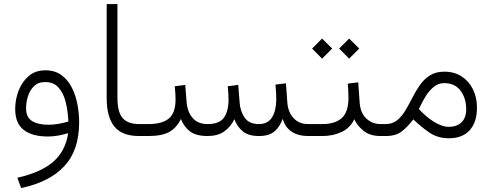

<svg xmlns="http://www.w3.org/2000/svg" viewBox="-20 -678 2453 957"><path d="M374.5 -68.8Q374.5 71.8 300 150.9Q225.6 230 85.4 259.3L66.4 208Q185.1 181.2 245.8 127.9Q306.6 74.7 319.8 -14.2Q297.4 -7.3 271 -2.4Q244.6 2.4 219.2 2.4Q141.1 2.4 98.4 -30.3Q55.7 -63 55.7 -135.3Q55.7 -182.1 72.8 -226.3Q89.8 -270.5 123.3 -299.1Q156.7 -327.6 206.1 -327.6Q252.9 -327.6 285.2 -304.4Q317.4 -281.2 337.2 -243.2Q356.9 -205.1 365.7 -159.4Q374.5 -113.8 374.5 -68.8ZM221.7 -56.2Q246.6 -56.2 272 -60.8Q297.4 -65.4 320.8 -72.3Q318.8 -121.6 308.1 -166.7Q297.4 -211.9 272.7 -240.5Q248 -269 205.1 -269Q169.9 -269 148.9 -248Q127.9 -227.1 118.9 -196.8Q109.9 -166.5 109.9 -138.2Q109.9 -93.3 139.9 -74.7Q169.9 -56.2 221.7 -56.2Z M511.7 -657.7H565.4V-190.9Q565.4 -118.2 591.8 -88.9Q618.2 -59.6 672.9 -59.6H693.8V0H672.9Q588.4 0 550 -47.4Q511.7 -94.7 511.7 -190.4Z M1270.5 0Q1217.8 0 1189.5 -23.9Q1161.1 -47.9 1148.4 -84Q1128.4 -43.9 1096.2 -22Q1064 0 1014.6 0Q957 0 926.8 -23.2Q896.5 -46.4 881.8 -85Q860.8 -41.5 824.5 -20.8Q788.1 0 719.2 0H674.3V-59.6H720.2Q788.1 -59.6 821.5 -87.2Q855 -114.7 855 -182.1Q855 -193.8 854.2 -209.7Q853.5 -225.6 851.1 -248L903.3 -254.9L910.2 -168Q913.6 -122.1 939.5 -90.8Q965.3 -59.6 1015.6 -59.6Q1073.7 -59.6 1096.4 -92Q1119.1 -124.5 1119.1 -182.1Q1119.1 -193.8 1118.2 -209.7Q1117.2 -225.6 1115.2 -248L1167.5 -254.9L1174.3 -168Q1177.2 -123.5 1199.5 -91.6Q1221.7 -59.6 1269.5 -59.6Q1315.9 -59.6 1336.4 -93.8Q1356.9 -127.9 1356.9 -182.1Q1356.9 -198.2 1356.2 -215.3Q1355.5 -232.4 1353 -256.3L1405.3 -262.7L1412.1 -168Q1415.5 -119.1 1443.1 -89.4Q1470.7 -59.6 1515.6 -59.6H1538.1V0H1516.1Q1466.8 0 1433.8 -21.7Q1400.9 -43.5 1389.2 -85.9Q1374.5 -45.4 1347.7 -22.7Q1320.8 0 1270.5 0Z M1720.2 -485.8 1770.5 -436 1720.2 -385.7 1670.4 -436ZM1585.4 -485.8 1635.7 -436 1585.4 -385.7 1535.6 -436ZM1518.6 -59.6H1586.4Q1650.4 -59.6 1683.3 -89.4Q1716.3 -119.1 1716.8 -187.5Q1716.8 -208.5 1715.8 -226.8Q1714.8 -245.1 1713.4 -261.2L1765.6 -267.6L1772.5 -168.5Q1775.9 -115.7 1805.4 -87.6Q1835 -59.6 1877 -59.6H1896.5V0H1876.5Q1822.3 0 1789.8 -27.8Q1757.3 -55.7 1746.1 -84Q1726.1 -41 1683.3 -20.5Q1640.6 0 1585.9 0H1518.6Z M2217.8 11.2Q2161.6 11.2 2120.4 -17.1Q2079.1 -45.4 2040 -83Q2013.2 -47.4 1983.4 -23.7Q1953.6 0 1902.8 0H1877V-59.6H1901.9Q1936 -59.6 1959.2 -78.4Q1982.4 -97.2 2000.2 -127Q2018.1 -156.7 2034.9 -190.2Q2051.8 -223.6 2072.5 -253.4Q2093.3 -283.2 2122.6 -302Q2151.9 -320.8 2194.8 -320.8Q2244.6 -320.8 2281.2 -296.9Q2317.9 -272.9 2337.6 -232.4Q2357.4 -191.9 2357.4 -141.1Q2357.4 -68.8 2321 -28.8Q2284.7 11.2 2217.8 11.2ZM2194.3 -263.7Q2163.1 -263.7 2139.4 -242.9Q2115.7 -222.2 2098.1 -192.4Q2080.6 -162.6 2067.9 -134.3Q2103.5 -96.2 2137.7 -74.2Q2181.2 -45.9 2216.8 -45.9Q2258.3 -45.9 2281 -68.8Q2303.7 -91.8 2303.7 -133.3Q2303.7 -188.5 2275.4 -226.1Q2247.1 -263.7 2194.3 -263.7Z"/></svg>

Font: Vazirmatn FD ExtraLight
Style: Regular
Weight: 200
Designer: Saber Rastikerdar
Foundry: Saber Rastikerdar
Version: Version 33.003